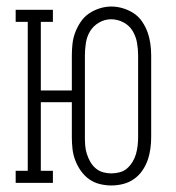

<svg xmlns="http://www.w3.org/2000/svg" viewBox="-20 -560 540 588"><path d="M321 8Q303 8 285 3.5Q267 -1 252.5 -11.5Q238 -22 227.5 -37Q217 -52 210.5 -69Q204 -86 202 -104Q200 -122 200 -140V-247H105V-37H142V0H28V-37H65V-493H28V-530H142V-493H105V-283H200V-390Q200 -408 202 -426Q204 -444 210.5 -461Q217 -478 227.5 -493.5Q238 -509 253 -519Q268 -529 285.5 -534.5Q303 -540 321 -540Q339 -540 357 -534.5Q375 -529 390 -519Q405 -509 415.5 -493.5Q426 -478 432 -461Q438 -444 440.5 -426Q443 -408 443 -390V-140Q443 -122 440.5 -104Q438 -86 432 -69Q426 -52 415.5 -37Q405 -22 390 -11.5Q375 -1 357 3.5Q339 8 321 8ZM321 -29Q334 -29 347 -32.5Q360 -36 369.5 -44.5Q379 -53 386 -64.5Q393 -76 396.5 -88.5Q400 -101 401.5 -114Q403 -127 403 -140V-390Q403 -410 399.5 -429.5Q396 -449 386 -465.5Q376 -482 358 -491.5Q340 -501 320 -501Q301 -501 283.5 -491Q266 -481 256 -464.5Q246 -448 243 -428.5Q240 -409 240 -390V-140Q240 -127 241 -114Q242 -101 246 -88.5Q250 -76 256.5 -64.5Q263 -53 273 -44.5Q283 -36 295.5 -32.5Q308 -29 321 -29Z"/></svg>

Font: Iosevka Slab Extralight
Style: Regular
Weight: 200
Monospace: yes
Designer: Belleve Invis
Foundry: Belleve Invis
Version: Version 11.1.1; ttfautohint (v1.8.3)